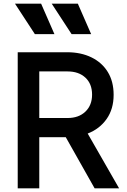

<svg xmlns="http://www.w3.org/2000/svg" viewBox="-20 -1031 694 1051"><path d="M77 0H195V-280H340L498 0H632L460 -300Q525 -325 563.5 -379.5Q602 -434 602 -512Q602 -585 570 -637Q538 -689 480.5 -717Q423 -745 348 -745H77ZM195 -385V-640H350Q411 -640 447.5 -606Q484 -572 484 -513Q484 -455 447.5 -420Q411 -385 350 -385ZM171 -844H278L205 -1011H62ZM372 -844H479L406 -1011H263Z"/></svg>

Font: Custom Plus Jakarta Sans SemiBold
Style: Regular
Weight: 600
Designer: Gumpita Rahayu & FullSphere
Foundry: Tokotype & FullSphere
Version: Version 1.001;hotconv 1.0.117;makeotfexe 2.5.65602